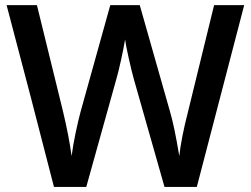

<svg xmlns="http://www.w3.org/2000/svg" viewBox="-20 -734 986 754"><path d="M752.9 0H626L504.9 -425.8Q497.1 -453.6 485.4 -506.1Q473.6 -558.6 471.2 -579.1Q466.3 -547.9 455.3 -498Q444.3 -448.2 437 -423.8L318.8 0H191.9L99.6 -357.4L5.9 -713.9H125L227.1 -297.9Q251 -197.8 261.2 -121.1Q266.6 -162.6 277.3 -213.9Q288.1 -265.1 296.9 -296.9L413.1 -713.9H528.8L647.9 -294.9Q665 -236.8 684.1 -121.1Q691.4 -190.9 719.2 -298.8L820.8 -713.9H939Z"/></svg>

Font: f1_46894          
Style: Regular
Weight: 600
Foundry: Ascender Corporation
Version: Version 1.10